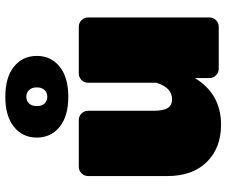

<svg xmlns="http://www.w3.org/2000/svg" viewBox="-82 -720 811 686"><g transform="rotate(-90 323.0 -376.5)"><path d="M213.3 -568.3Q175 -599.2 175 -650Q175 -700.8 213.3 -731.7Q251.7 -762.5 320.8 -762.5Q390 -762.5 428.3 -731.7Q466.7 -700.8 466.7 -650Q466.7 -599.2 428.3 -568.3Q390 -537.5 320.8 -537.5Q251.7 -537.5 213.3 -568.3ZM297.1 -677.9Q287.5 -668.3 287.5 -650Q287.5 -631.7 297.1 -622.1Q306.7 -612.5 320.8 -612.5Q335 -612.5 344.6 -622.1Q354.2 -631.7 354.2 -650Q354.2 -668.3 344.6 -677.9Q335 -687.5 320.8 -687.5Q306.7 -687.5 297.1 -677.9ZM604.2 -466.7V-33.3Q604.2 -20 594.6 -10Q585 0 570.8 0H420.8Q406.7 0 397.1 -10Q387.5 -20 387.5 -33.3V-85Q330.8 8.3 220.8 8.3Q138.3 8.3 87.9 -42.5Q37.5 -93.3 37.5 -183.3V-466.7Q37.5 -480 47.1 -490Q56.7 -500 70.8 -500H237.5Q251.7 -500 261.2 -490Q270.8 -480 270.8 -466.7V-233.3Q270.8 -196.7 280.8 -181.7Q290.8 -166.7 312.5 -166.7Q353.3 -166.7 370.8 -222.5V-466.7Q370.8 -480 380.4 -490Q390 -500 404.2 -500H570.8Q585 -500 594.6 -490Q604.2 -480 604.2 -466.7Z"/></g></svg>

Font: BoonTook Mon
Style: Regular
Weight: 400
Designer: Sungsit Sawaiwan
Foundry: FontUni
Version: Version 3.0